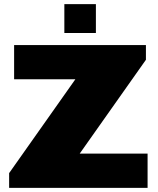

<svg xmlns="http://www.w3.org/2000/svg" viewBox="-20 -905 762 925"><path d="M24 0V-71L343 -523H48V-688H683V-617L364 -165H691V0ZM290 -746V-885H442V-746Z"/></svg>

Font: Archivo SemiBold Black
Style: Regular
Weight: 900
Version: Version 2.001